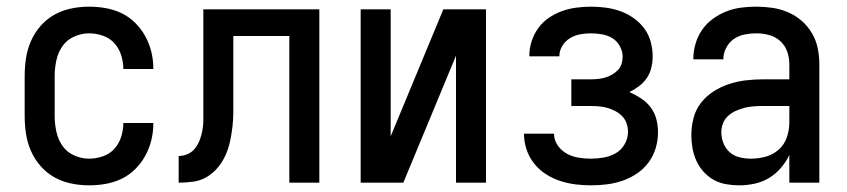

<svg xmlns="http://www.w3.org/2000/svg" viewBox="-20 -548 2540 576"><path d="M247 8Q220 8 193.5 2.5Q167 -3 143.5 -16Q120 -29 102 -49.5Q84 -70 73 -95Q62 -120 58 -146.5Q54 -173 54 -200V-320Q54 -347 58 -373.5Q62 -400 73 -425Q84 -450 102 -470.5Q120 -491 143.5 -504Q167 -517 193.5 -522.5Q220 -528 247 -528Q273 -528 298 -523.5Q323 -519 345.5 -508Q368 -497 386 -479Q404 -461 416 -439Q428 -417 434 -392.5Q440 -368 440 -342V-341H350V-342Q350 -362 343.5 -382.5Q337 -403 323 -418.5Q309 -434 288.5 -441Q268 -448 247 -448Q224 -448 202 -438Q180 -428 167 -409Q154 -390 149 -366.5Q144 -343 144 -320V-200Q144 -177 149 -153.5Q154 -130 167 -111Q180 -92 202 -82Q224 -72 247 -72Q268 -72 288.5 -79Q309 -86 323 -101.5Q337 -117 343.5 -137.5Q350 -158 350 -178V-179H440V-178Q440 -152 434 -127.5Q428 -103 416 -81Q404 -59 386 -41Q368 -23 345.5 -12Q323 -1 298 3.5Q273 8 247 8Z M516 0V-80Q530 -80 543.5 -86Q557 -92 566 -104Q575 -116 580 -130Q585 -144 587.5 -158.5Q590 -173 590 -187.5Q590 -202 590 -217V-520H938V0H848V-440H680V-257Q680 -235 680 -213Q680 -191 677.5 -169Q675 -147 670.5 -125.5Q666 -104 657 -83.5Q648 -63 634 -46Q620 -29 601 -17.5Q582 -6 560 -3Q538 0 516 0Z M1062 0V-520H1152V-139L1310 -520H1438V0H1348V-381L1190 0Z M1753 8Q1729 8 1705.5 5Q1682 2 1659.5 -5.5Q1637 -13 1617 -26Q1597 -39 1582 -58Q1567 -77 1559.5 -100Q1552 -123 1552 -146V-147H1642Q1642 -128 1653 -112Q1664 -96 1680.5 -87Q1697 -78 1715.5 -75Q1734 -72 1753 -72Q1772 -72 1791.5 -75.5Q1811 -79 1827.5 -88.5Q1844 -98 1854 -115.5Q1864 -133 1864 -153Q1864 -166 1859.5 -178.5Q1855 -191 1846 -200Q1837 -209 1825.5 -215Q1814 -221 1801.5 -224.5Q1789 -228 1776 -229Q1763 -230 1750 -230H1694V-310H1750Q1761 -310 1772.5 -311Q1784 -312 1794.5 -315Q1805 -318 1815 -323.5Q1825 -329 1833 -337Q1841 -345 1844.5 -356Q1848 -367 1848 -378Q1848 -394 1839.5 -409.5Q1831 -425 1817 -433.5Q1803 -442 1786 -445Q1769 -448 1753 -448Q1736 -448 1720 -445Q1704 -442 1690 -433.5Q1676 -425 1667 -410.5Q1658 -396 1658 -379H1568V-381Q1568 -403 1575 -424.5Q1582 -446 1595 -464Q1608 -482 1626.5 -494.5Q1645 -507 1665.5 -514.5Q1686 -522 1708.5 -525Q1731 -528 1753 -528Q1775 -528 1797.5 -525Q1820 -522 1841 -514.5Q1862 -507 1880.5 -494Q1899 -481 1912.5 -463Q1926 -445 1932 -423Q1938 -401 1938 -379Q1938 -362 1934 -345Q1930 -328 1920.5 -314Q1911 -300 1897 -289.5Q1883 -279 1868 -272Q1886 -264 1903 -253Q1920 -242 1932 -226Q1944 -210 1949 -190.5Q1954 -171 1954 -151Q1954 -127 1947 -103.5Q1940 -80 1925.5 -60.5Q1911 -41 1891 -27.5Q1871 -14 1848 -6Q1825 2 1801 5Q1777 8 1753 8Z M2197 8Q2178 8 2158 4.5Q2138 1 2121 -8.5Q2104 -18 2090.5 -33Q2077 -48 2069 -66Q2061 -84 2057.5 -103.5Q2054 -123 2054 -142Q2054 -168 2060.5 -193.5Q2067 -219 2083 -239.5Q2099 -260 2121 -274Q2143 -288 2167.5 -296Q2192 -304 2217.5 -307Q2243 -310 2269 -310H2348V-355Q2348 -375 2341.5 -393.5Q2335 -412 2320.5 -425Q2306 -438 2287 -443Q2268 -448 2249 -448Q2231 -448 2213.5 -444.5Q2196 -441 2181.5 -431Q2167 -421 2158.5 -404.5Q2150 -388 2150 -370H2060V-371Q2060 -394 2066.5 -416.5Q2073 -439 2086 -458Q2099 -477 2118 -491Q2137 -505 2158.5 -513.5Q2180 -522 2202.5 -525Q2225 -528 2249 -528Q2273 -528 2297 -524.5Q2321 -521 2343.5 -511.5Q2366 -502 2384.5 -486Q2403 -470 2415.5 -449Q2428 -428 2433 -404Q2438 -380 2438 -355V0H2348V-83Q2338 -62 2322.5 -44Q2307 -26 2287 -14Q2267 -2 2244 3Q2221 8 2197 8ZM2233 -72Q2255 -72 2277 -78Q2299 -84 2316 -99Q2333 -114 2340.5 -136Q2348 -158 2348 -180V-230H2269Q2255 -230 2241 -229Q2227 -228 2213.5 -224.5Q2200 -221 2187.5 -215.5Q2175 -210 2164.5 -200.5Q2154 -191 2149 -178Q2144 -165 2144 -151Q2144 -134 2150.5 -118Q2157 -102 2169.5 -91Q2182 -80 2199 -76Q2216 -72 2233 -72Z"/></svg>

Font: Iosevka Term Medium
Style: Regular
Weight: 500
Monospace: yes
Designer: Belleve Invis
Foundry: Belleve Invis
Version: Version 26.3.1